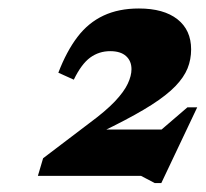

<svg xmlns="http://www.w3.org/2000/svg" viewBox="-20 -706 473 441"><path d="M283 -350 410.5 -459.5H433L350.5 -285.5H335.5L304 -302H67L79 -342.5L185 -423Q223 -451 244 -473.2Q265 -495.5 273.5 -513.8Q282 -532 282 -547Q282 -566 269.5 -577.2Q257 -588.5 233 -588.5Q207.5 -588.5 187.2 -573.8Q167 -559 149.5 -523L114 -539Q133 -588.5 158 -621.2Q183 -654 217.8 -670.2Q252.5 -686.5 299 -686.5Q356 -686.5 387.5 -661.8Q419 -637 419 -592.5Q419 -569.5 410.8 -549Q402.5 -528.5 382.8 -508Q363 -487.5 328.2 -465.2Q293.5 -443 240.5 -416.5L172.5 -383L189 -408.5H399Z"/></svg>

Font: Newsreader 16pt 16pt ExtraBold
Style: Italic
Weight: 800
Italic angle: -17°
Version: Version 1.003